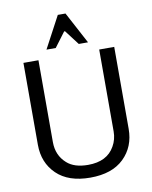

<svg xmlns="http://www.w3.org/2000/svg" viewBox="-99 -997 859 1083"><g transform="rotate(-10 330.0 -456.0)"><path d="M156 -691V-222Q156 -146 209 -99Q251 -61 330 -61Q439 -61 482 -138Q504 -176 504 -222V-691H590V-222Q590 -119 522.5 -53.5Q455 12 330 12Q205 12 137.5 -53.5Q70 -119 70 -222V-691ZM449 -742H396L332 -826H327L264 -742H211L308 -924H352Z"/></g></svg>

Font: Average Sans
Style: Regular
Weight: 400
Designer: Eduardo Rodriguez Tunni
Foundry: Eduardo Rodriguez Tunni
Version: Version 1.002